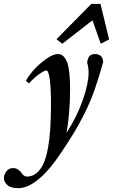

<svg xmlns="http://www.w3.org/2000/svg" viewBox="-95 -729 580 985"><path d="M224.6 -504.4 194.8 -527.8 373.5 -709H420.4L464.8 -526.9L421.9 -504.4L379.4 -625ZM-1.5 236.3Q-41 236.3 -58.1 219.5Q-75.2 202.6 -75.2 185.1Q-75.2 168 -62.5 150.6Q-49.8 133.3 -26.9 133.3Q-14.2 133.3 -2.4 140.9Q9.3 148.4 15.6 158.2Q26.4 176.8 43 176.8Q71.3 176.8 93 158.7Q114.7 140.6 128.7 109.1Q142.6 77.6 151.1 30Q159.7 -17.6 163.1 -72.3Q166.5 -127 166.5 -196.3Q166.5 -275.9 160.2 -321.8Q153.8 -367.7 143.1 -367.7Q132.8 -367.7 106.7 -349.4Q80.6 -331.1 54.2 -301.8L37.6 -314Q66.9 -366.7 118.9 -409.2Q170.9 -451.7 202.1 -451.7Q232.4 -451.7 248.5 -411.6Q264.6 -371.6 264.6 -274.4Q264.6 -153.8 246.6 -47.9Q300.8 -132.3 330.1 -216.6Q359.4 -300.8 359.4 -356Q359.4 -385.3 352.1 -407.2Q354.5 -430.7 364 -441.2Q373.5 -451.7 394.5 -451.7Q412.1 -451.7 423.1 -440.7Q434.1 -429.7 434.1 -410.2Q411.1 -326.7 388.7 -263.9Q366.2 -201.2 337.9 -145.5Q309.6 -89.8 287.6 -53.5Q265.6 -17.1 224.6 45.4Q99.1 236.3 -1.5 236.3Z"/></svg>

Font: Elstob 10pt
Style: Bold Italic
Weight: 700
Italic angle: -20°
Designer: Peter S. Baker
Version: Version 1.015